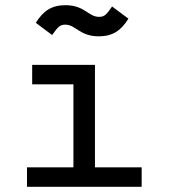

<svg xmlns="http://www.w3.org/2000/svg" viewBox="-20 -720 650 740"><path d="M346 -470H104V-395H263V-75H84V0H526V-75H346ZM475 -648 412 -695C392 -667 385 -655 362 -655C320 -655 307 -700 232 -700C178 -700 146 -677 118 -632L181 -585C200 -610 207 -625 231 -625C273 -625 286 -580 361 -580C415 -580 447 -603 475 -648Z"/></svg>

Font: Necto Mono
Style: Regular
Weight: 400
Designer: Marco Condello
Foundry: Collletttivo
Version: Version 1.300;Glyphs 3.2 (3217)